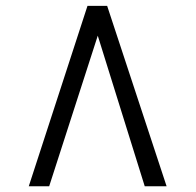

<svg xmlns="http://www.w3.org/2000/svg" viewBox="-20 -768 666 654"><path d="M345 -748 547.5 -133.5H473L313 -646.5L147.5 -133.5H78L278 -748Z"/></svg>

Font: Merriweather 96pt ExtraBold
Style: Regular
Weight: 800
Version: Version 2.100